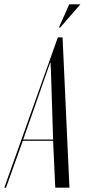

<svg xmlns="http://www.w3.org/2000/svg" viewBox="-79 -873 408 893"><path d="M201 -745 295 -853H243L195 -745ZM-59 0H-51L27 -218H168L178 0H244L212 -699H190ZM154 -581H156L158 -542L168 -224H29Z"/></svg>

Font: Moniqa Ita Display
Style: Italic
Weight: 400
Italic angle: -10°
Designer: Rajesh Rajput
Foundry: Rajesh Rajput
Version: Version 1.000